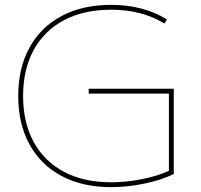

<svg xmlns="http://www.w3.org/2000/svg" viewBox="-20 -760 829 790"><path d="M55 -365Q55 -480 101.5 -564.5Q148 -649 234 -694.5Q320 -740 437 -740Q570 -740 667 -680L657 -663Q564 -720 437 -720Q325 -720 243.5 -677Q162 -634 118.5 -554Q75 -474 75 -365Q75 -256 118.5 -176Q162 -96 243.5 -53Q325 -10 437 -10Q498 -10 562 -22.5Q626 -35 675 -57V-375H345V-395H695V-44Q644 -19 574 -4.5Q504 10 437 10Q320 10 234 -35.5Q148 -81 101.5 -165.5Q55 -250 55 -365Z"/></svg>

Font: Enso Thin
Style: Regular
Weight: 100
Designer: Coji Morishita
Foundry: UNDERFOREST DESIGN
Version: Version 1.000